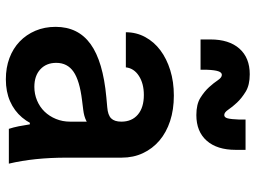

<svg xmlns="http://www.w3.org/2000/svg" viewBox="-126 -716 853 640"><g transform="rotate(90 300.0 -396.5)"><path d="M386 -375Q386 -352 375 -341Q364 -330 338 -328L305 -325Q185 -314 127.5 -272.5Q70 -231 70 -156Q70 -119 83 -88.5Q96 -58 119 -36Q142 -14 174 -2Q206 10 245 10Q286 10 318 -4Q350 -18 372 -44Q394 -70 406 -107.5Q418 -145 418 -193L365 -70H395Q398 -50 401.5 -32.5Q405 -15 410 0H526Q516 -42 511 -90Q506 -138 506 -193V-376Q506 -415 491 -447Q476 -479 449 -502Q422 -525 384 -537.5Q346 -550 299 -550Q253 -550 214.5 -538Q176 -526 148 -505Q120 -484 104 -454.5Q88 -425 88 -390H205Q208 -417 233.5 -433.5Q259 -450 297 -450Q339 -450 362.5 -430Q386 -410 386 -375ZM386 -292V-204Q386 -179 377 -157Q368 -135 352.5 -119Q337 -103 315.5 -94Q294 -85 270 -85Q233 -85 211.5 -105Q190 -125 190 -158Q190 -195 219.5 -215.5Q249 -236 315 -244L347 -248Q389 -253 408 -278.5Q427 -304 427 -352ZM112 -639H213V-660Q214 -686 218 -698Q222 -710 230 -710Q239 -710 248 -696.5Q257 -683 271 -667.5Q285 -652 306.5 -638.5Q328 -625 364 -625Q419 -625 449.5 -659.5Q480 -694 480 -756V-789H379V-768Q378 -741 375 -729.5Q372 -718 364 -718Q355 -718 346 -731.5Q337 -745 322.5 -760.5Q308 -776 286 -789.5Q264 -803 228 -803Q173 -803 142.5 -768.5Q112 -734 112 -672Z"/></g></svg>

Font: CommitMonoV142 ExtLt
Style: Regular
Weight: 200
Monospace: yes
Designer: Eigil Nikolajsen
Foundry: Eigil Nikolajsen
Version: Version 1.142